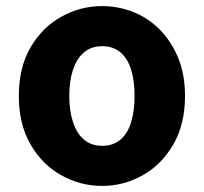

<svg xmlns="http://www.w3.org/2000/svg" viewBox="-20 -598 671 632"><path d="M316 14Q245 14 182 -21Q119 -56 80.5 -122.5Q42 -189 42 -282Q42 -376 80.5 -442Q119 -508 182 -543Q245 -578 316 -578Q369 -578 418.5 -558.5Q468 -539 506 -500.5Q544 -462 566.5 -407.5Q589 -353 589 -282Q589 -189 550.5 -122.5Q512 -56 449.5 -21Q387 14 316 14ZM316 -118Q352 -118 376 -138Q400 -158 411.5 -195.5Q423 -233 423 -282Q423 -332 411.5 -369Q400 -406 376 -426Q352 -446 316 -446Q281 -446 257 -426Q233 -406 220.5 -369Q208 -332 208 -282Q208 -233 220.5 -195.5Q233 -158 257 -138Q281 -118 316 -118Z"/></svg>

Font: Noto Sans KR ExtraBold
Style: Regular
Weight: 800
Designer: Ryoko NISHIZUKA  (kana, bopomofo & ideographs); Paul D. Hunt (Latin, Greek & Cyrillic); Sandoll Communications , Soo-you
Foundry: Adobe
Version: Version 2.004-H2;hotconv 1.0.118;makeotfexe 2.5.65603